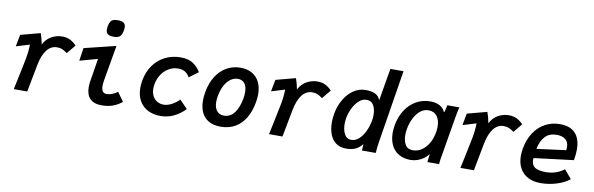

<svg xmlns="http://www.w3.org/2000/svg" viewBox="-52 -1282 5504 1778"><g transform="rotate(10 2700.0 -393.0)"><path d="M126.5 -103.5Q155 -236 165.5 -293.5Q180 -371.5 180 -432L54 -393.5L75 -505L260 -554Q274 -520 287.5 -452Q313 -504 361 -531Q409 -558 462 -558Q507.5 -558 540 -541Q572.5 -524 597.5 -496L529.5 -413.5Q507 -430.5 484.8 -440.8Q462.5 -451 433.5 -451Q375.5 -451 336.8 -401.2Q298 -351.5 280 -256.5L231 0H104.5Q113 -42.5 126.5 -103.5Z M784.5 -140.5Q784.5 -163 789.5 -197L824 -411L656 -364.5L674 -486L971.5 -559L914 -227.5Q908.5 -196 908.5 -171.5Q908.5 -139.5 920.5 -122Q932.5 -104.5 960 -104.5Q981.5 -104.5 1010.2 -115Q1039 -125.5 1060 -144L1121 -59Q1085 -29.5 1039.5 -11.5Q994 6.5 929.5 6.5Q857 6.5 820.8 -31.2Q784.5 -69 784.5 -140.5ZM857 -695.5Q857 -708.5 860 -725Q865 -752 874.2 -767.2Q883.5 -782.5 899.8 -789.2Q916 -796 944 -796Q982.5 -796 999.8 -782.2Q1017 -768.5 1017 -738.5Q1017 -727.5 1013.5 -707.5Q1008.5 -681.5 999.5 -666.8Q990.5 -652 974 -645Q957.5 -638 929.5 -638Q891.5 -638 874.2 -652Q857 -666 857 -695.5Z M1256 -216Q1256 -247.5 1262 -283.5Q1276.5 -366.5 1320 -428.5Q1363.5 -490.5 1429.8 -524.2Q1496 -558 1577 -558Q1650 -558 1694.2 -528.2Q1738.5 -498.5 1765.5 -452L1680.5 -389Q1661 -422 1635.5 -437Q1610 -452 1571 -452Q1525 -452 1484.8 -429.2Q1444.5 -406.5 1416.8 -365Q1389 -323.5 1379.5 -269.5Q1376 -250 1376 -230Q1376 -188.5 1392.2 -159Q1408.5 -129.5 1435.5 -114.2Q1462.5 -99 1494 -99Q1531.5 -99 1571 -120.2Q1610.5 -141.5 1640.5 -172.5L1714.5 -96Q1611.5 9 1485 9Q1416.5 9 1364.8 -17.5Q1313 -44 1284.5 -94.8Q1256 -145.5 1256 -216Z M1848 -201.5Q1848 -241.5 1856 -284.5Q1871.5 -369 1911 -431.2Q1950.5 -493.5 2009 -526.8Q2067.5 -560 2138.5 -560Q2202 -560 2247.5 -534.2Q2293 -508.5 2317.2 -460Q2341.5 -411.5 2341.5 -344.5Q2341.5 -309 2334 -267.5Q2318.5 -180.5 2280.8 -118.2Q2243 -56 2184.8 -23Q2126.5 10 2051.5 10Q1952.5 10 1900.2 -45.5Q1848 -101 1848 -201.5ZM2213.5 -282.5Q2219 -312 2219 -341.5Q2219 -395.5 2197 -424.8Q2175 -454 2132.5 -454Q2095.5 -454 2063.5 -430.8Q2031.5 -407.5 2009 -365Q1986.5 -322.5 1976.5 -265.5Q1971 -235 1971 -211.5Q1971 -156.5 1995.2 -126.2Q2019.5 -96 2062.5 -96Q2121 -96 2159.2 -145.2Q2197.5 -194.5 2213.5 -282.5Z M2526.5 -103.5Q2555 -236 2565.5 -293.5Q2580 -371.5 2580 -432L2454 -393.5L2475 -505L2660 -554Q2674 -520 2687.5 -452Q2713 -504 2761 -531Q2809 -558 2862 -558Q2907.5 -558 2940 -541Q2972.5 -524 2997.5 -496L2929.5 -413.5Q2907 -430.5 2884.8 -440.8Q2862.5 -451 2833.5 -451Q2775.5 -451 2736.8 -401.2Q2698 -351.5 2680 -256.5L2631 0H2504.5Q2513 -42.5 2526.5 -103.5Z M3058.5 -208.5Q3058.5 -249.5 3066 -291.5Q3078.5 -363.5 3113.5 -424.5Q3148.5 -485.5 3200.8 -521.8Q3253 -558 3315.5 -558Q3370 -558 3405.5 -541.5Q3441 -525 3454.5 -485L3506.5 -790H3630L3522.5 -122Q3510 -46.5 3508 0H3378L3382 -60.5Q3351 -23 3315.8 -7.5Q3280.5 8 3228.5 8Q3171 8 3133 -20.5Q3095 -49 3076.8 -98Q3058.5 -147 3058.5 -208.5ZM3422 -286.5Q3427 -316.5 3427 -341.5Q3427 -397 3406 -433.5Q3385 -470 3340 -470Q3300.5 -470 3267.5 -439.5Q3234.5 -409 3212.5 -363Q3190.5 -317 3182.5 -271.5Q3177.5 -241.5 3177.5 -216.5Q3177.5 -159 3198.8 -119.5Q3220 -80 3263 -80Q3304.5 -80 3337.8 -112.2Q3371 -144.5 3392.2 -192Q3413.5 -239.5 3422 -286.5Z M3630 -212.5Q3630 -243 3636.5 -283.5Q3651 -366.5 3691.8 -428.8Q3732.5 -491 3792.5 -524.5Q3852.5 -558 3923 -558Q3977.5 -558 4013.5 -537.8Q4049.5 -517.5 4064 -481.5L4069.5 -485L4084.5 -550H4197.5Q4189 -519.5 4183.5 -487.8Q4178 -456 4177 -451.5L4112 -66.5L4109.5 -52Q4104.5 -24 4104 0H3993.5Q3998.5 -43 4001.5 -63L4003 -75.5L3994 -67Q3981 -49 3956.2 -31.5Q3931.5 -14 3899.8 -3Q3868 8 3836 8Q3772 8 3725.5 -18.8Q3679 -45.5 3654.5 -95.2Q3630 -145 3630 -212.5ZM4025.5 -286.5Q4030 -314.5 4030 -338.5Q4030 -400.5 4002 -437.2Q3974 -474 3922 -474Q3874.5 -474 3839 -441.2Q3803.5 -408.5 3782.2 -361.2Q3761 -314 3753.5 -268.5Q3748.5 -240 3748.5 -212.5Q3748.5 -157.5 3770 -120.8Q3791.5 -84 3841 -84Q3886 -84 3924.5 -110Q3963 -136 3989.2 -182Q4015.5 -228 4025.5 -286.5Z M4326.5 -103.5Q4355 -236 4365.5 -293.5Q4380 -371.5 4380 -432L4254 -393.5L4275 -505L4460 -554Q4474 -520 4487.5 -452Q4513 -504 4561 -531Q4609 -558 4662 -558Q4707.5 -558 4740 -541Q4772.5 -524 4797.5 -496L4729.5 -413.5Q4707 -430.5 4684.8 -440.8Q4662.5 -451 4633.5 -451Q4575.5 -451 4536.8 -401.2Q4498 -351.5 4480 -256.5L4431 0H4304.5Q4313 -42.5 4326.5 -103.5Z M4836 -209Q4836 -241 4843 -280.5Q4858.5 -365.5 4900 -428.2Q4941.5 -491 5004.2 -525Q5067 -559 5144 -559Q5240.5 -559 5288.8 -506Q5337 -453 5337 -352.5Q5337 -308.5 5327 -253L4955 -207Q4954 -195 4954 -189.5Q4954 -142 4986 -120.2Q5018 -98.5 5089.5 -98.5Q5185.5 -98.5 5261 -155.5L5329.5 -74.5Q5278.5 -33.5 5205.2 -11.8Q5132 10 5058 10Q4991.5 10 4941.5 -15.2Q4891.5 -40.5 4863.8 -89.8Q4836 -139 4836 -209ZM5243 -358Q5243 -409 5212 -432.8Q5181 -456.5 5129.5 -456.5Q5062 -456.5 5022 -414.5Q4982 -372.5 4967 -295.5L5241 -331.5Q5243 -344 5243 -358Z"/></g></svg>

Font: JuliaMono BoldItalic
Style: Regular
Weight: 700
Italic angle: -9°
Monospace: yes
Designer: cormullion
Foundry: corm
Version: Version 0.049; ttfautohint (v1.8.4)